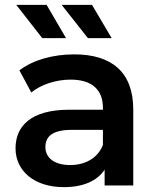

<svg xmlns="http://www.w3.org/2000/svg" viewBox="-20 -764 647 791"><path d="M154 -607H252L172 -744H47ZM342 -607H440L359 -744H234ZM286 -540C200 -540 117 -518 60 -474L109 -383C149 -416 211 -436 271 -436C360 -436 404 -393 404 -320V-312H266C104 -312 44 -242 44 -153C44 -60 121 7 243 7C323 7 381 -19 411 -65V0H529V-313C529 -467 440 -540 286 -540ZM269 -84C205 -84 167 -113 167 -158C167 -197 190 -229 275 -229H404V-167C383 -112 330 -84 269 -84Z"/></svg>

Font: Talent
Style: Bold
Weight: 600
Designer: Mike Powis
Version: Version 1.001;hotconv 1.0.109;makeotfexe 2.5.65596